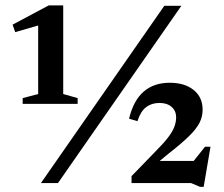

<svg xmlns="http://www.w3.org/2000/svg" viewBox="-20 -698 854 732"><path d="M136 0 606.5 -676H671.5L201 0ZM685.5 -43 761.5 -138.5H782.5L756.5 14.5H743L708.5 0H481.5V-26.5L576.5 -124.5Q605 -153 621.2 -174.5Q637.5 -196 644.5 -214.2Q651.5 -232.5 651.5 -251Q651.5 -275 634.5 -290.2Q617.5 -305.5 588 -305.5Q558 -305.5 537 -289.5Q516 -273.5 504 -236L472 -245.5Q489 -315.5 528 -349Q567 -382.5 627 -382.5Q684 -382.5 718.2 -355Q752.5 -327.5 752.5 -279.5Q752.5 -253.5 741 -230.5Q729.5 -207.5 701.5 -179.8Q673.5 -152 623.5 -113L555.5 -57L553.5 -84.5H756ZM125.5 -339.5V-646.5L148.5 -607.5L38 -575.5L28 -604L166 -677.5H221V-339.5L276 -324V-302H66.5V-324Z"/></svg>

Font: Newsreader 16pt SemiBold
Style: Regular
Weight: 600
Designer: Hugues Gentile
Foundry: Production Type
Version: Version 1.003